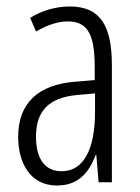

<svg xmlns="http://www.w3.org/2000/svg" viewBox="-20 -562 431 592"><path d="M195 -542C153 -542 110 -530 73 -507L91 -465C129 -487 162 -496 189 -496C248 -496 272 -459 272 -358V-315L211 -310C99 -301 36 -245 36 -140C36 -61 72 10 156 10C222 10 255 -31 275 -84H277L284 0H325V-360C325 -485 288 -542 195 -542ZM217 -269 273 -274V-216C273 -106 240 -34 170 -34C120 -34 91 -70 91 -141C91 -220 131 -261 217 -269Z"/></svg>

Font: Noto Sans Arabic ExtCond Light
Style: Regular
Weight: 300
Width: 2
Designer: Monotype Design Team, Nadine Chahine, Nizar Qandah and Khaled Hosny
Foundry: Monotype Imaging Inc.
Version: Version 2.012